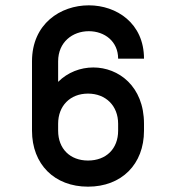

<svg xmlns="http://www.w3.org/2000/svg" viewBox="-20 -685 660 720"><path d="M100 -455V-195C100 -69 184 15 310 15C436 15 520 -69 520 -195V-221C520 -362 424 -432 330 -432C282 -432 234 -414 198 -378V-455C198 -527 252 -568 313 -568C372 -568 423 -530 423 -465H520C520 -598 417 -665 313 -665C207 -665 100 -596 100 -455ZM198 -195V-221C198 -288 243 -334 310 -334C377 -334 423 -288 423 -221V-195C423 -127 378 -83 310 -83C243 -83 198 -127 198 -195Z"/></svg>

Font: Grotesk 02 Mince
Style: Bold
Weight: 400
Designer: Frank Adebiaye, contributions by Jérémy Landes, Ariel Martín Pérez
Foundry: Velvetyne Type Foundry
Version: Version 3.000;Glyphs 3.1.2 (3150)